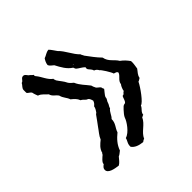

<svg xmlns="http://www.w3.org/2000/svg" viewBox="-125 -539 621 621"><g transform="rotate(-45 185.0 -229.0)"><path d="M148 -33C156 -22 169 -17 187 -15C191 -16 192 -20 197 -20C207 -43 232 -51 242 -74C245 -74 246 -77 250 -77C251 -90 262 -93 266 -104C277 -105 307 -147 315 -164C319 -165 322 -168 326 -170C328 -182 336 -188 342 -197C343 -207 346 -216 345 -228C338 -238 330 -247 320 -254C310 -271 292 -278 288 -301C274 -315 262 -332 250 -348C249 -352 246 -354 245 -359C227 -376 218 -402 200 -419C194 -427 189 -436 182 -443C170 -442 164 -435 154 -432C150 -426 146 -419 145 -410C148 -402 155 -399 160 -394C170 -375 180 -356 198 -345C198 -341 201 -340 201 -337C209 -330 219 -326 227 -318C225 -313 226 -315 227 -309C231 -303 237 -299 239 -291C245 -289 249 -285 252 -279C255 -279 276 -246 277 -239C282 -237 289 -237 290 -230C285 -217 271 -214 269 -198C265 -194 260 -181 260 -176C254 -175 255 -168 247 -168C243 -166 241 -146 233 -145C228 -145 226 -142 225 -142L217 -134C211 -127 204 -120 201 -112C198 -101 177 -69 157 -64C155 -53 147 -48 148 -33ZM204 -203C205 -210 221 -225 220 -227C217 -230 218 -233 217 -235C214 -241 204 -245 203 -250C201 -254 199 -258 198 -263C187 -278 173 -290 165 -309C160 -313 155 -317 151 -323C145 -336 136 -345 129 -356C129 -360 126 -361 127 -365C111 -376 105 -397 93 -411C91 -413 90 -415 91 -419C86 -422 83 -427 78 -430C74 -434 72 -441 64 -441C54 -441 54 -430 45 -428C42 -421 34 -417 33 -408V-395C36 -389 44 -388 47 -381C48 -374 51 -368 53 -362C66 -358 72 -347 81 -340C84 -327 96 -323 102 -313C105 -299 115 -292 119 -279C128 -272 136 -265 140 -254C147 -251 150 -245 156 -241C164 -239 166 -231 168 -224C166 -217 162 -213 157 -209C156 -201 151 -195 148 -190L143 -186C134 -174 127 -163 119 -153C111 -141 101 -131 96 -118C85 -109 73 -100 69 -83C67 -83 66 -81 66 -79C61 -75 45 -62 47 -55C40 -50 36 -46 36 -39C36 -23 62 -19 78 -17C87 -22 92 -30 99 -38C105 -40 109 -45 115 -49C122 -69 135 -83 151 -96C156 -112 168 -120 168 -140C177 -148 179 -161 189 -168C190 -175 195 -178 197 -186C198 -192 204 -195 204 -203ZM204 -351C203 -352 204 -353 204 -353C206 -353 205 -351 204 -351Z"/></g></svg>

Font: FuturaRener
Style: Light
Weight: 300
Designer: BSozoo
Foundry: BSozoo
Version: Version 1.0